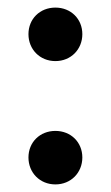

<svg xmlns="http://www.w3.org/2000/svg" viewBox="-20 -475 292 506"><path d="M126 -314C167 -314 197 -345 197 -385C197 -425 167 -455 126 -455C85 -455 55 -425 55 -385C55 -345 85 -314 126 -314ZM126 11C167 11 197 -20 197 -60C197 -100 167 -130 126 -130C85 -130 55 -100 55 -60C55 -20 85 11 126 11Z"/></svg>

Font: UULA Sans Medium
Style: Regular
Weight: 500
Designer: Mohamed Gaber, Laura Garcia Mut
Foundry: Kief Type Foundry
Version: Version 3.006;hotconv 1.0.109;makeotfexe 2.5.65596